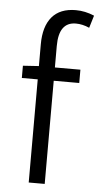

<svg xmlns="http://www.w3.org/2000/svg" viewBox="-53 -761 412 794"><g transform="rotate(5 153.0 -363.5)"><path d="M234.4 -671.9Q163.6 -671.9 163.6 -572.8V-483.4H269.5V-428.2H163.6V0H97.2V-428.2H31.2V-479L97.2 -483.4V-573.7Q97.2 -647.9 130.6 -687.5Q164.1 -727.1 229.5 -727.1Q268.1 -727.1 306.2 -710.9L290.5 -659.2Q262.2 -671.9 234.4 -671.9Z"/></g></svg>

Font: Varta
Style: Light
Weight: 300
Designer: Joana Correia, Viktoriya Grabowska, Eben Sorkin
Foundry: Sorkin Type
Version: Version 1.002; ttfautohint (v1.3) -l 8 -r 24 -G 200 -x 12 -H